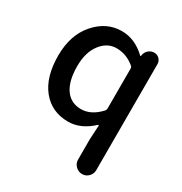

<svg xmlns="http://www.w3.org/2000/svg" viewBox="-182 -694 994 1051"><g transform="rotate(30 315.0 -168.5)"><path d="M428.7 168V38.1L433.6 -48.8Q433.6 -50.8 432.1 -51.8Q430.7 -52.7 428.7 -51.8Q356.4 15.6 277.3 15.6Q172.9 15.6 111.3 -60.5Q49.8 -136.7 49.8 -271.5Q49.8 -401.4 119.6 -481.4Q189.5 -561.5 286.1 -561.5Q368.2 -561.5 437.5 -496.1Q439.5 -494.1 441.4 -494.1Q443.4 -494.1 443.4 -496.1L444.3 -502.9Q448.2 -522.5 463.4 -535.2Q478.5 -547.9 498 -547.9Q517.6 -547.9 530.8 -534.2Q543.9 -520.5 543.9 -502V168Q543.9 191.4 527.3 208.5Q510.7 225.6 486.8 225.6Q462.9 225.6 445.8 208.5Q428.7 191.4 428.7 168ZM303.7 -79.1Q368.2 -79.1 423.8 -140.6Q428.7 -146.5 428.7 -154.3V-408.2Q428.7 -416 423.8 -420.9Q371.1 -465.8 307.6 -465.8Q249 -465.8 209 -413.1Q168.9 -360.4 168.9 -273.4Q168.9 -179.7 204.1 -129.4Q239.3 -79.1 303.7 -79.1Z"/></g></svg>

Font: Gen Jyuu Gothic Medium
Style: Regular
Weight: 500
Designer: [Source Han Sans]
Ryoko NISHIZUKA  (kana & ideographs); Paul D. Hunt (Latin, Greek & Cyrillic); Wenlong ZHANG  (bopomofo
Version: Version 1.002.20150607